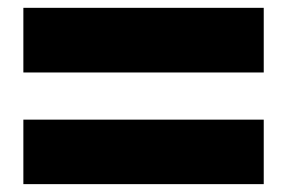

<svg xmlns="http://www.w3.org/2000/svg" viewBox="-20 -546 733 493"><path d="M657.2 -359.9H40V-525.9H657.2ZM657.2 -73.2H40V-238.8H657.2Z"/></svg>

Font: Mattone
Style: Bold
Weight: 700
Width: 6
Designer: Nunzio Mazzaferro
Foundry: Collletttivo
Version: Version 2.000;Glyphs 3.2 (3217)